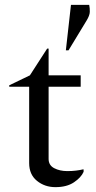

<svg xmlns="http://www.w3.org/2000/svg" viewBox="-20 -760 394 790"><path d="M208 10Q164 10 132 -16Q100 -42 100 -89V-403H18V-409L103 -450L174 -560H180V-450H312V-403H180V-106Q180 -80 203 -68Q226 -56 257 -56Q276 -56 292.5 -58Q309 -60 321 -63H324V-53Q314 -30 284.5 -10Q255 10 208 10ZM251 -553 272 -740H347Q350 -726 349.5 -711Q349 -696 336 -675L262 -553Z"/></svg>

Font: Spectral
Style: Regular
Weight: 400
Designer: Jean-Baptiste Levee
Foundry: Production Type
Version: Version 2.001